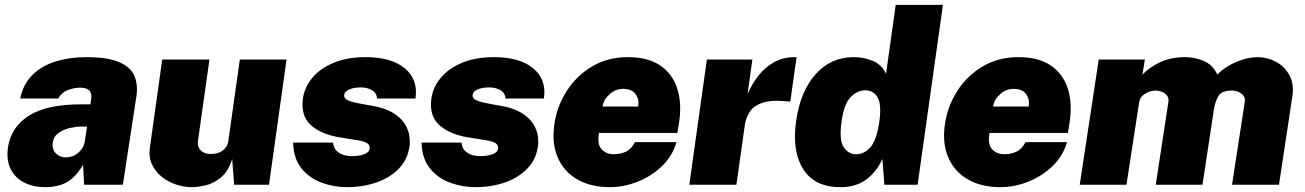

<svg xmlns="http://www.w3.org/2000/svg" viewBox="-20 -763 5388 793"><path d="M166.5 10Q117.5 10 80 -9Q42.5 -28 24 -64.8Q5.5 -101.5 13 -155Q26 -239 99.8 -285.5Q173.5 -332 313.5 -332H353.5L356.5 -354Q364 -402.5 307.5 -401Q287 -400.5 261.5 -391.5Q236 -382.5 220 -356H63.5Q76 -417 115.2 -454.8Q154.5 -492.5 211.8 -509.8Q269 -527 335.5 -527Q424.5 -527 472 -506.5Q519.5 -486 535 -449.8Q550.5 -413.5 543.5 -366L487.5 0H327.5L323 -82Q291.5 -29.5 255 -9.8Q218.5 10 166.5 10ZM252.5 -113Q281 -113 302.8 -131.8Q324.5 -150.5 329.5 -175L339.5 -240H308.5Q293 -240 268.2 -234.2Q243.5 -228.5 222.8 -214.5Q202 -200.5 198 -175Q194 -146 210.8 -129.5Q227.5 -113 252.5 -113Z M771.5 10Q740 10 707.5 -0.8Q675 -11.5 648.5 -32.5Q622 -53.5 607.8 -83.8Q593.5 -114 599 -153L650 -517H845L797.5 -180Q794.5 -157.5 808.8 -142.2Q823 -127 852.5 -127Q882 -127 901 -142.2Q920 -157.5 923 -180L970.5 -517H1163.5L1091 0H947L939 -106Q922.5 -54.5 892.2 -29.8Q862 -5 829.2 2.5Q796.5 10 771.5 10Z M1413 10Q1359 10 1308.5 -8.5Q1258 -27 1225.2 -67.5Q1192.5 -108 1190.5 -174H1355.5Q1358.5 -149 1373.2 -137Q1388 -125 1404.8 -121.5Q1421.5 -118 1430 -118Q1462.5 -118 1483.5 -125.8Q1504.5 -133.5 1506.5 -149Q1509 -163.5 1496.2 -171.8Q1483.5 -180 1449.5 -185L1375 -197Q1302.5 -210.5 1262.2 -248Q1222 -285.5 1231 -355Q1237.5 -403 1270.2 -442Q1303 -481 1358.8 -504Q1414.5 -527 1490 -527Q1596 -527 1651.8 -481Q1707.5 -435 1696 -356H1537.5Q1535.5 -379.5 1516 -390.8Q1496.5 -402 1470 -402Q1443 -402 1423.2 -394Q1403.5 -386 1401.5 -371Q1399.5 -357.5 1416.2 -349.2Q1433 -341 1473.5 -334L1538.5 -322Q1586.5 -310 1614.5 -289.5Q1642.5 -269 1655.5 -245.2Q1668.5 -221.5 1671.2 -198.8Q1674 -176 1671.5 -160Q1664 -104.5 1627.5 -66.8Q1591 -29 1535 -9.5Q1479 10 1413 10Z M1943.5 10Q1889.5 10 1839 -8.5Q1788.5 -27 1755.8 -67.5Q1723 -108 1721 -174H1886Q1889 -149 1903.8 -137Q1918.5 -125 1935.2 -121.5Q1952 -118 1960.5 -118Q1993 -118 2014 -125.8Q2035 -133.5 2037 -149Q2039.5 -163.5 2026.8 -171.8Q2014 -180 1980 -185L1905.5 -197Q1833 -210.5 1792.8 -248Q1752.5 -285.5 1761.5 -355Q1768 -403 1800.8 -442Q1833.5 -481 1889.2 -504Q1945 -527 2020.5 -527Q2126.5 -527 2182.2 -481Q2238 -435 2226.5 -356H2068Q2066 -379.5 2046.5 -390.8Q2027 -402 2000.5 -402Q1973.5 -402 1953.8 -394Q1934 -386 1932 -371Q1930 -357.5 1946.8 -349.2Q1963.5 -341 2004 -334L2069 -322Q2117 -310 2145 -289.5Q2173 -269 2186 -245.2Q2199 -221.5 2201.8 -198.8Q2204.5 -176 2202 -160Q2194.5 -104.5 2158 -66.8Q2121.5 -29 2065.5 -9.5Q2009.5 10 1943.5 10Z M2499 10Q2419 10 2363.2 -22.8Q2307.5 -55.5 2282.8 -114.5Q2258 -173.5 2270 -252Q2281 -326 2321.5 -388.5Q2362 -451 2426.2 -489Q2490.5 -527 2572.5 -527Q2657 -527 2707.8 -492Q2758.5 -457 2777.5 -396.2Q2796.5 -335.5 2785 -259L2777.5 -214H2454Q2445.5 -167.5 2464.5 -146.8Q2483.5 -126 2515 -126Q2541.5 -126 2564 -136Q2586.5 -146 2603 -176H2774Q2757.5 -118.5 2714 -76.8Q2670.5 -35 2613.5 -12.5Q2556.5 10 2499 10ZM2468.5 -323H2616Q2620.5 -352.5 2605 -374.2Q2589.5 -396 2552.5 -396Q2523 -396 2498.2 -374.2Q2473.5 -352.5 2468.5 -323Z M2827 0 2899.5 -517H3087.5L3067.5 -374Q3085 -415.5 3112.2 -450.2Q3139.5 -485 3177 -506Q3214.5 -527 3262.5 -527H3270L3244 -343Q3242.5 -343.5 3241.5 -343.5Q3240.5 -343.5 3238 -344Q3166.5 -351.5 3128.8 -338.2Q3091 -325 3075.8 -300Q3060.5 -275 3056.5 -248L3021.5 0Z M3451.5 10Q3344.5 10 3297.5 -64.2Q3250.5 -138.5 3268 -262Q3285 -384.5 3348 -455.8Q3411 -527 3506 -527Q3544.5 -527 3582.8 -512.5Q3621 -498 3639.5 -458L3679.5 -743H3874.5L3770 0H3632.5L3624.5 -106Q3599.5 -52 3557 -21Q3514.5 10 3451.5 10ZM3516.5 -126Q3550.5 -126 3575.8 -155.8Q3601 -185.5 3612 -262Q3621.5 -331 3604.8 -360.5Q3588 -390 3554 -390Q3521 -390 3493.5 -362Q3466 -334 3456 -262Q3445 -185.5 3464.2 -155.8Q3483.5 -126 3516.5 -126Z M4112 10Q4032 10 3976.2 -22.8Q3920.5 -55.5 3895.8 -114.5Q3871 -173.5 3883 -252Q3894 -326 3934.5 -388.5Q3975 -451 4039.2 -489Q4103.5 -527 4185.5 -527Q4270 -527 4320.8 -492Q4371.5 -457 4390.5 -396.2Q4409.5 -335.5 4398 -259L4390.5 -214H4067Q4058.5 -167.5 4077.5 -146.8Q4096.5 -126 4128 -126Q4154.5 -126 4177 -136Q4199.5 -146 4216 -176H4387Q4370.5 -118.5 4327 -76.8Q4283.5 -35 4226.5 -12.5Q4169.5 10 4112 10ZM4081.5 -323H4229Q4233.5 -352.5 4218 -374.2Q4202.5 -396 4165.5 -396Q4136 -396 4111.2 -374.2Q4086.5 -352.5 4081.5 -323Z M4439.5 0 4518 -517H4708.5L4698.5 -455Q4728.5 -486 4772.5 -506.5Q4816.5 -527 4876.5 -527Q4914 -527 4951.5 -511.2Q4989 -495.5 5007.5 -455Q5040 -488 5086.8 -507.5Q5133.5 -527 5174.5 -527Q5214.5 -527 5250.2 -507.8Q5286 -488.5 5305.8 -452Q5325.5 -415.5 5317.5 -364L5262.5 0H5068.5L5121 -341Q5124.5 -363.5 5107.5 -376.2Q5090.5 -389 5068.5 -389Q5026.5 -389 5013 -367.5Q4999.5 -346 4993.5 -310L4946.5 0H4753.5L4805.5 -341Q4809.5 -363.5 4792 -376.2Q4774.5 -389 4752.5 -389Q4731 -389 4709.8 -376.2Q4688.5 -363.5 4685 -341L4632.5 0Z"/></svg>

Font: Public Sans Black
Style: Italic
Weight: 900
Italic angle: -8°
Designer: The Public Sans project authors (U.S. Web Design System). Libre Franklin designed by Pablo Impallari and Rodrigo Fuenzal
Version: Version 1.007; ttfautohint (v1.8.1) -l 8 -r 50 -G 200 -x 14 